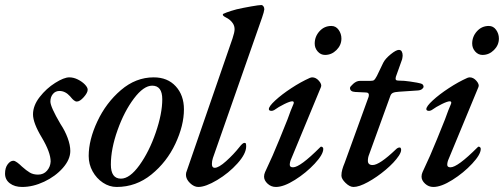

<svg xmlns="http://www.w3.org/2000/svg" viewBox="-47 -728 2000 762"><path d="M-27 -39Q-27 -62 -16.5 -76Q-6 -90 6 -90Q12 -90 21.5 -83Q31 -76 40 -67Q58 -51 71.5 -43Q85 -35 104 -35Q126 -35 139.5 -50.5Q153 -66 154 -87Q154 -123 119 -182Q84 -240 84 -274Q84 -309 110.5 -343Q137 -377 172 -399Q207 -421 228 -421Q245 -421 262 -412.5Q279 -404 290 -392.5Q301 -381 301 -372Q301 -360 285.5 -342.5Q270 -325 258 -325Q252 -325 246 -330Q240 -335 236.5 -339.5Q233 -344 231 -346Q212 -367 189 -367Q173 -367 163 -355Q153 -343 153 -325Q153 -304 193 -236Q211 -209 221.5 -180.5Q232 -152 232 -129Q232 -95 202.5 -61.5Q173 -28 128.5 -7Q84 14 41 14Q11 14 -8 -0.5Q-27 -15 -27 -39Z M305 -109Q305 -173 339.5 -246.5Q374 -320 433 -370.5Q492 -421 563 -421Q618 -421 650.5 -385.5Q683 -350 683 -294Q683 -230 649 -157.5Q615 -85 554 -35.5Q493 14 416 14Q387 14 361.5 -3Q336 -20 320.5 -48Q305 -76 305 -109ZM597 -334Q597 -388 557 -388Q523 -388 484.5 -337Q446 -286 419.5 -211.5Q393 -137 393 -75Q393 -19 433 -19Q468 -19 506.5 -72.5Q545 -126 571 -201.5Q597 -277 597 -334Z M691 -34Q691 -43 694 -49L876 -576Q884 -600 884 -612Q884 -624 878 -634Q868 -650 849 -659Q833 -667 839 -673Q852 -679 869.5 -684.5Q887 -690 892 -691Q918 -697 949.5 -702.5Q981 -708 990 -708Q995 -708 998.5 -703Q1002 -698 1002 -691Q1001 -681 993 -658L798 -101Q794 -89 794 -77Q794 -62 805 -62Q821 -62 850.5 -88.5Q880 -115 903 -144Q916 -161 923 -161Q928 -161 929 -157.5Q930 -154 930 -147Q930 -118 895.5 -79.5Q861 -41 815 -13.5Q769 14 740 14Q723 14 707 -1.5Q691 -17 691 -34Z M1001 -27Q1001 -36 1005 -45Q1036 -110 1062.5 -176Q1089 -242 1094 -254Q1107 -291 1118 -316L1119 -320Q1119 -326 1113 -326Q1104 -326 1081.5 -315Q1059 -304 1041 -291Q1035 -288 1031 -288Q1020 -288 1020 -295Q1020 -306 1045.5 -329.5Q1071 -353 1109 -378Q1147 -403 1183 -419Q1189 -421 1192 -421Q1207 -421 1219 -407Q1231 -393 1227 -383L1109 -98Q1103 -85 1103 -74Q1103 -64 1116 -64Q1144 -64 1223 -143Q1226 -146 1227 -146Q1231 -146 1233.5 -143.5Q1236 -141 1236 -137Q1236 -115 1202 -78.5Q1168 -42 1123.5 -14Q1079 14 1048 14Q1029 14 1015 1Q1001 -12 1001 -27ZM1202 -555Q1202 -583 1221 -604Q1240 -625 1268 -625Q1286 -625 1297 -609.5Q1308 -594 1308 -575Q1308 -549 1288.5 -529.5Q1269 -510 1243 -510Q1226 -510 1214 -523.5Q1202 -537 1202 -555Z M1308 -31Q1308 -43 1311.5 -55.5Q1315 -68 1321 -82L1416 -344Q1417 -347 1417 -351Q1417 -361 1405 -361L1363 -363Q1342 -364 1342 -379Q1342 -384 1355 -395.5Q1368 -407 1381 -407H1422Q1434 -407 1438 -410.5Q1442 -414 1449 -427L1474 -479Q1482 -495 1503.5 -512.5Q1525 -530 1536 -530Q1544 -530 1547.5 -523.5Q1551 -517 1551 -508Q1551 -503 1549 -493L1524 -423Q1523 -420 1523 -416Q1523 -411 1526.5 -409.5Q1530 -408 1537 -408Q1557 -408 1580 -404.5Q1603 -401 1608 -400Q1625 -397 1629.5 -393.5Q1634 -390 1634 -383Q1634 -380 1628.5 -375Q1623 -370 1612 -369Q1560 -365 1537 -364Q1520 -363 1512.5 -359.5Q1505 -356 1502 -347L1418 -115Q1413 -103 1413 -90Q1413 -73 1432 -73Q1459 -73 1524 -135Q1531 -142 1537.5 -142.5Q1544 -143 1544 -138Q1545 -137 1545 -133Q1545 -124 1536 -110Q1518 -83 1483.5 -54Q1449 -25 1413.5 -5.5Q1378 14 1356 14Q1341 14 1324.5 -2Q1308 -18 1308 -31Z M1626 -27Q1626 -36 1630 -45Q1661 -110 1687.5 -176Q1714 -242 1719 -254Q1732 -291 1743 -316L1744 -320Q1744 -326 1738 -326Q1729 -326 1706.5 -315Q1684 -304 1666 -291Q1660 -288 1656 -288Q1645 -288 1645 -295Q1645 -306 1670.5 -329.5Q1696 -353 1734 -378Q1772 -403 1808 -419Q1814 -421 1817 -421Q1832 -421 1844 -407Q1856 -393 1852 -383L1734 -98Q1728 -85 1728 -74Q1728 -64 1741 -64Q1769 -64 1848 -143Q1851 -146 1852 -146Q1856 -146 1858.5 -143.5Q1861 -141 1861 -137Q1861 -115 1827 -78.5Q1793 -42 1748.5 -14Q1704 14 1673 14Q1654 14 1640 1Q1626 -12 1626 -27ZM1827 -555Q1827 -583 1846 -604Q1865 -625 1893 -625Q1911 -625 1922 -609.5Q1933 -594 1933 -575Q1933 -549 1913.5 -529.5Q1894 -510 1868 -510Q1851 -510 1839 -523.5Q1827 -537 1827 -555Z"/></svg>

Font: EB Garamond Medium
Style: Italic
Weight: 500
Italic angle: -17.2°
Designer: Georg Duffner and Octavio Pardo
Foundry: Georg Duffner
Version: Version 1.000